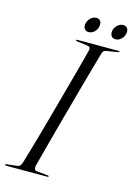

<svg xmlns="http://www.w3.org/2000/svg" viewBox="-129 -895 667 960"><g transform="rotate(15 204.5 -415.5)"><path d="M145.5 -38Q143.5 -28.5 146 -21.2Q148.5 -14 157 -13L216 -7Q218.5 -7 220 -6Q221.5 -5 221.5 -3.5Q221.5 -2 220.2 -1Q219 0 217 0H1.5Q-1 0 -2.5 -1.2Q-4 -2.5 -4 -3Q-4 -5.5 -2 -6.5Q0 -7.5 2 -7.5L56 -13.5Q65.5 -14.5 70.8 -20.2Q76 -26 79.5 -37Q89 -69 101.2 -110.8Q113.5 -152.5 127 -201Q140.5 -249.5 154.8 -300.8Q169 -352 183 -403.5Q197 -455 210.2 -503.2Q223.5 -551.5 234.5 -593.2Q245.5 -635 253.5 -666.5Q255 -675.5 251.2 -679.8Q247.5 -684 241 -685L184 -692.5Q179.5 -693 178.5 -694Q177.5 -695 177.5 -696.5Q177.5 -698.5 179 -699.2Q180.5 -700 182.5 -700H398Q400 -700 401 -699.2Q402 -698.5 402 -697.5Q402 -696 400.8 -695Q399.5 -694 395 -693L335.5 -683.5Q329 -682.5 324.2 -678.2Q319.5 -674 316.5 -663Q307.5 -631 295.5 -589Q283.5 -547 270.2 -498.8Q257 -450.5 242.8 -399Q228.5 -347.5 214.5 -296.2Q200.5 -245 187.8 -197.5Q175 -150 164.2 -109.2Q153.5 -68.5 145.5 -38ZM227 -752Q212 -752 205 -763.5Q198 -775 202 -791.5Q206.5 -808 219.2 -819.5Q232 -831 247.5 -831Q263 -831 269.8 -819.5Q276.5 -808 272 -791.5Q268.5 -775 255.8 -763.5Q243 -752 227 -752ZM366 -752Q350.5 -752 343.8 -763.5Q337 -775 340.5 -792Q345 -808 358 -819.5Q371 -831 386 -831Q402 -831 408.8 -819.5Q415.5 -808 411.5 -791.5Q407.5 -775 394.8 -763.5Q382 -752 366 -752Z"/></g></svg>

Font: Fraunces 120pt Light
Style: Italic
Weight: 300
Italic angle: -16°
Version: Version 1.000;[b76b70a41]